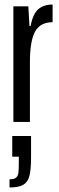

<svg xmlns="http://www.w3.org/2000/svg" viewBox="-20 -538 260 847"><path d="M39 -510H105L110 -423H115Q125 -477 149 -497.5Q173 -518 212 -518V-440Q158 -440 135 -399Q112 -358 112 -264V0H39ZM63 180V153H34V62H117V155Q117 210 110 237.5Q103 265 83 277Q63 289 22 289V253Q42 253 50.5 246Q59 239 61 225.5Q63 212 63 180Z"/></svg>

Font: Saira Ultra Condensed Medium
Style: Regular
Weight: 500
Width: 1
Designer: Hector Gatti with collaboration of the Omnibus-Type team
Foundry: Omnibus-Type
Version: Version 1.001; ttfautohint (v1.8)